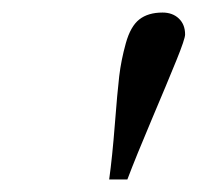

<svg xmlns="http://www.w3.org/2000/svg" viewBox="-20 -850 315 306"><path d="M154 -564Q159 -600 163 -651.5Q167 -703 170 -728.5Q173 -754 180.5 -781Q188 -808 202 -819Q216 -830 239 -830Q255 -830 265 -820.5Q275 -811 275 -795Q275 -788 261 -753.5Q247 -719 222 -660Q197 -601 183 -564Z"/></svg>

Font: Libre Baskerville
Style: Italic
Weight: 400
Italic angle: -15°
Designer: Pablo Impallari, Rodrigo Fuenzalida
Foundry: Pablo Impallari, Rodrigo Fuenzalida
Version: Version 1.051;Glyphs 3.2.3 (3260)